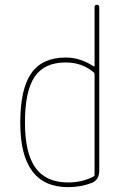

<svg xmlns="http://www.w3.org/2000/svg" viewBox="-20 -770 540 800"><path d="M253.9 -509.8Q165 -509.8 124.5 -450.2Q84 -390.6 84 -259.8Q84 -131.8 127.9 -70.8Q171.9 -9.8 263.7 -9.8Q322.3 -9.8 369.1 -34.2Q374 -36.1 374 -41V-460Q374 -465.8 370.1 -468.8Q321.3 -509.8 253.9 -509.8ZM263.7 9.8Q63.5 9.8 64.5 -259.8Q64.5 -399.4 110.4 -464.8Q156.2 -530.3 253.9 -530.3Q314.5 -530.3 369.1 -494.1Q374 -492.2 374 -496.1V-740.2Q374 -750 383.8 -750Q393.6 -750 393.6 -740.2V-59.6Q393.6 -20.5 362.3 -7.8Q316.4 9.8 263.7 9.8Z"/></svg>

Font: Rounded-X Mgen+ 1mn thin
Style: Regular
Weight: 100
Designer: [Source Han Sans]
Ryoko NISHIZUKA  (kana & ideographs); Paul D. Hunt (Latin, Greek & Cyrillic); Wenlong ZHANG  (bopomofo
Version: Version 1.059.20150602